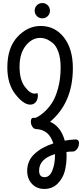

<svg xmlns="http://www.w3.org/2000/svg" viewBox="-20 -870 537 1257"><path d="M158 249Q158 182 206 137.5Q254 93 329 69Q301 -22 216 -25Q201 -26 191.5 -41Q182 -56 182 -74Q182 -99 199 -99Q204 -99 207 -98Q211 -97 227.5 -105.5Q244 -114 270 -137Q296 -160 319.5 -195Q343 -230 360 -291.5Q377 -353 377 -429Q377 -489 362 -530.5Q347 -572 323.5 -590Q300 -608 281 -615Q262 -622 244 -622Q189 -622 148.5 -571Q108 -520 108 -433Q108 -349 142 -303Q176 -257 207 -257Q211 -257 216 -258.5Q221 -260 223 -260Q228 -260 228 -246Q228 -219 214.5 -202Q201 -185 178 -185Q134 -185 81 -252.5Q28 -320 28 -428Q28 -558 94.5 -629Q161 -700 246 -700Q340 -700 398.5 -625Q457 -550 457 -424Q457 -198 308 -73Q379 -41 404 51Q433 45 471 43Q499 41 497 71Q495 101 473 117Q466 122 458 122Q436 122 415 125Q416 132 416 148Q416 204 404 250.5Q392 297 357.5 332Q323 367 270 367Q220 367 189 333.5Q158 300 158 249ZM340 147V139Q236 170 236 247Q236 290 272 290Q305 290 322.5 246.5Q340 203 340 147ZM221.5 -764.5Q207 -779 207 -800Q207 -821 221.5 -835.5Q236 -850 257 -850Q278 -850 292.5 -835.5Q307 -821 307 -800Q307 -779 292.5 -764.5Q278 -750 257 -750Q236 -750 221.5 -764.5Z"/></svg>

Font: Grand Hotel
Style: Regular
Weight: 400
Designer: Brian J. Bonislawsky & Jim Lyles for Astigmatic (AOETI)
Foundry: Astigmatic (AOETI)
Version: Version 001.000